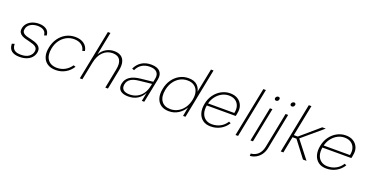

<svg xmlns="http://www.w3.org/2000/svg" viewBox="-34 -1562 5003 2604"><g transform="rotate(20 2467.5 -260.0)"><path d="M62 -137Q62 -101 75 -76.5Q88 -52 116 -39.5Q144 -27 189 -27Q261 -27 302.5 -56Q344 -85 353 -130Q360 -167 343 -187.5Q326 -208 295 -219Q264 -230 230 -238Q208 -243 179.5 -250.5Q151 -258 125.5 -272Q100 -286 87 -309.5Q74 -333 81 -372Q89 -412 117 -443Q145 -474 188 -490.5Q231 -507 282 -507Q343 -507 385 -480Q427 -453 432 -392L397 -381Q393 -420 374 -439.5Q355 -459 328 -466Q301 -473 276 -473Q214 -473 171.5 -446.5Q129 -420 120 -374Q114 -346 123.5 -328.5Q133 -311 153 -300.5Q173 -290 197.5 -284Q222 -278 248 -272Q275 -266 303.5 -256.5Q332 -247 354.5 -231.5Q377 -216 387.5 -191.5Q398 -167 391 -129Q382 -87 353.5 -56Q325 -25 281 -9Q237 7 181 7Q107 7 66.5 -25Q26 -57 25 -126Z M704 7Q631 7 583.5 -24.5Q536 -56 517.5 -113.5Q499 -171 515 -249Q530 -326 571.5 -384.5Q613 -443 673 -475Q733 -507 805 -507Q882 -507 931.5 -471Q981 -435 991 -372L956 -361Q947 -413 905.5 -443Q864 -473 800 -473Q739 -473 688 -445Q637 -417 601.5 -367Q566 -317 553 -249Q533 -148 575.5 -87.5Q618 -27 711 -27Q773 -27 825 -55.5Q877 -84 913 -137L944 -127Q904 -63 841.5 -28Q779 7 704 7Z M1195 -720H1232L1166 -387Q1198 -446 1251.5 -476.5Q1305 -507 1368 -507Q1423 -507 1461.5 -483.5Q1500 -460 1515 -410Q1530 -360 1514 -282L1458 0H1420L1475 -281Q1494 -374 1463 -423.5Q1432 -473 1355 -473Q1277 -473 1219 -417.5Q1161 -362 1140 -255L1089 0H1052Z M1947 0 1971 -125Q1939 -61 1883.5 -27Q1828 7 1753 7Q1699 7 1664 -9Q1629 -25 1615 -55.5Q1601 -86 1610 -129Q1622 -192 1676.5 -230Q1731 -268 1831 -278L2005 -297L2014 -342Q2027 -405 1995 -439Q1963 -473 1894 -473Q1827 -473 1778.5 -442.5Q1730 -412 1705 -355L1674 -367Q1706 -435 1763.5 -471Q1821 -507 1900 -507Q1988 -507 2027.5 -464.5Q2067 -422 2052 -346L1982 0ZM1999 -264 1823 -245Q1741 -237 1699 -208.5Q1657 -180 1648 -131Q1638 -81 1666.5 -53Q1695 -25 1759 -25Q1821 -25 1868.5 -50.5Q1916 -76 1947.5 -121.5Q1979 -167 1991 -229Z M2616 -367 2612 -364 2683 -720H2720L2577 0H2542L2566 -130Q2534 -72 2474.5 -32.5Q2415 7 2337 7Q2268 7 2222 -24.5Q2176 -56 2158.5 -114Q2141 -172 2157 -250Q2172 -328 2212.5 -385.5Q2253 -443 2311.5 -475Q2370 -507 2439 -507Q2522 -507 2565 -466.5Q2608 -426 2616 -367ZM2195 -250Q2175 -147 2216.5 -87Q2258 -27 2349 -27Q2407 -27 2457 -55Q2507 -83 2541.5 -133Q2576 -183 2589 -250Q2603 -317 2588.5 -367Q2574 -417 2535 -445Q2496 -473 2437 -473Q2377 -473 2327.5 -445.5Q2278 -418 2243.5 -368.5Q2209 -319 2195 -250Z M2940 7Q2871 7 2825.5 -26.5Q2780 -60 2762.5 -119Q2745 -178 2760 -255Q2774 -329 2815 -386Q2856 -443 2915 -475Q2974 -507 3041 -507Q3107 -507 3152 -478Q3197 -449 3216.5 -399.5Q3236 -350 3222 -286Q3221 -278 3219 -266.5Q3217 -255 3213 -243H2796Q2785 -179 2800 -130.5Q2815 -82 2853 -54.5Q2891 -27 2946 -27Q3013 -27 3067.5 -56.5Q3122 -86 3155 -140L3183 -127Q3144 -63 3080.5 -28Q3017 7 2940 7ZM3182 -275Q3195 -333 3180.5 -377.5Q3166 -422 3128.5 -447.5Q3091 -473 3034 -473Q2981 -473 2933.5 -447.5Q2886 -422 2851.5 -377Q2817 -332 2803 -275Z M3441 -714H3478L3336 0H3299Z M3614 -500H3650L3551 0H3515ZM3657 -625Q3645 -625 3637.5 -633.5Q3630 -642 3632 -656Q3636 -670 3646.5 -678.5Q3657 -687 3670 -687Q3682 -687 3689.5 -678.5Q3697 -670 3693 -656Q3691 -642 3680.5 -633.5Q3670 -625 3657 -625Z M3739 11Q3725 81 3683.5 121Q3642 161 3579 166L3578 200Q3622 197 3663 175.5Q3704 154 3734 113Q3764 72 3776 12L3877 -500H3840ZM3884 -625Q3871 -625 3864 -633.5Q3857 -642 3859 -656Q3863 -670 3873.5 -678.5Q3884 -687 3896 -687Q3909 -687 3916.5 -678.5Q3924 -670 3920 -656Q3918 -642 3907.5 -633.5Q3897 -625 3884 -625Z M4095 -720H4133L4043 -269H4100L4369 -500H4420L4127 -252L4324 0H4273L4093 -236H4036L3990 0H3952Z M4609 7Q4540 7 4494.5 -26.5Q4449 -60 4431.5 -119Q4414 -178 4429 -255Q4443 -329 4484 -386Q4525 -443 4584 -475Q4643 -507 4710 -507Q4776 -507 4821 -478Q4866 -449 4885.5 -399.5Q4905 -350 4891 -286Q4890 -278 4888 -266.5Q4886 -255 4882 -243H4465Q4454 -179 4469 -130.5Q4484 -82 4522 -54.5Q4560 -27 4615 -27Q4682 -27 4736.5 -56.5Q4791 -86 4824 -140L4852 -127Q4813 -63 4749.5 -28Q4686 7 4609 7ZM4851 -275Q4864 -333 4849.5 -377.5Q4835 -422 4797.5 -447.5Q4760 -473 4703 -473Q4650 -473 4602.5 -447.5Q4555 -422 4520.5 -377Q4486 -332 4472 -275Z"/></g></svg>

Font: Albert Sans ExtraLight
Style: Italic
Weight: 250
Italic angle: -11.25°
Designer: Andreas Rasmussen
Foundry: a.Foundry
Version: Version 1.025